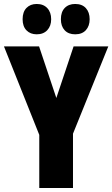

<svg xmlns="http://www.w3.org/2000/svg" viewBox="-20 -999 566 968"><path d="M264 -505 351 -765H526L348 -325V-51H178V-319L0 -765H177ZM94 -902Q94 -939 113.5 -959Q133 -979 165 -979Q199 -979 218.5 -958Q238 -937 238 -902Q238 -868 218.5 -847Q199 -826 165 -826Q133 -826 113.5 -846Q94 -866 94 -902ZM287 -902Q287 -939 306.5 -959Q326 -979 359 -979Q394 -979 413 -958Q432 -937 432 -902Q432 -868 413 -847Q394 -826 359 -826Q325 -826 306 -846.5Q287 -867 287 -902Z"/></svg>

Font: Noto Sans Tamil UI ExtraCondensed Black
Style: Regular
Weight: 900
Width: 2
Designer: Jelle Bosma - Monotype Design Team
Foundry: Monotype Imaging Inc.
Version: Version 2.004; ttfautohint (v1.8.4.7-5d5b)